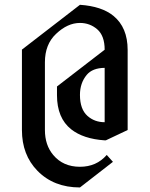

<svg xmlns="http://www.w3.org/2000/svg" viewBox="-20 -577 636 816"><path d="M424.8 19.5Q334 13.2 282.7 -27.3Q222.2 -75.2 222.2 -172.4V-209.5L424.8 -365.7Q424.8 -425.3 393.1 -452.6Q361.8 -479.5 319.8 -479.5Q267.1 -479.5 218.3 -433.1Q170.9 -388.7 170.9 -312.5V-24.4Q170.9 39.6 206.1 81.5Q248 131.8 319.8 131.8Q390.1 131.8 433.6 81.5L460 110.8L319.8 219.7Q208.5 219.7 139.2 148.9Q73.2 81.5 73.2 -24.4V-366.2L319.8 -556.6Q412.1 -550.3 461.9 -509.8Q522.5 -460.4 522.5 -364.7V-24.4L429.7 19.5ZM424.8 -57.6V-288.6Q373 -288.1 348.6 -258.8Q319.8 -224.1 319.8 -173.8Q319.8 -112.8 351.6 -84.5Q381.8 -57.6 424.8 -57.6Z"/></svg>

Font: Nova Cut
Style: Book
Weight: 400
Version: Version 2.000